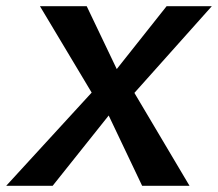

<svg xmlns="http://www.w3.org/2000/svg" viewBox="-42 -600 704 620"><path d="M-22 0H128L309 -227L417 0H570L392 -300L642 -580H496L335 -377L238 -580H87L254 -301Z"/></svg>

Font: Charger Pro
Style: UltraNarObl
Weight: 900
Designer: Jasper
Foundry: Cannot Into Space Fonts
Version: Version 1.09